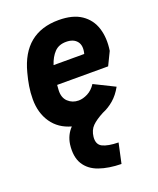

<svg xmlns="http://www.w3.org/2000/svg" viewBox="-144 -608 791 959"><g transform="rotate(-20 251.0 -128.5)"><path d="M334 263Q267 262 217 244.5Q167 227 142.5 187.5Q118 148 126 83Q133 35 165 2Q99 -16 63.5 -67.5Q28 -119 28 -192Q28 -227 33.5 -260.5Q39 -294 48 -327Q98 -520 284 -520Q359 -520 404 -489.5Q449 -459 465.5 -406.5Q482 -354 472 -288L438 -218H167Q166 -205 165 -191Q163 -151 186 -129.5Q209 -108 242 -108Q265 -108 290.5 -121Q316 -134 334 -162L443 -108Q422 -70 394 -46Q366 -22 334 -9Q294 12 273.5 32.5Q253 53 249 88Q245 128 273 142Q301 156 357 157ZM282 -405Q243 -405 220 -381Q197 -357 184 -317H347Q358 -359 339.5 -382Q321 -405 282 -405Z"/></g></svg>

Font: Finlandica
Style: Bold Italic
Weight: 700
Italic angle: -8°
Designer: Niklas Ekholm, Juho Hiilivirta, Jaakko Suomalainen
Foundry: Helsinki Type Studio
Version: Version 1.064; ttfautohint (v1.8.4.7-5d5b)